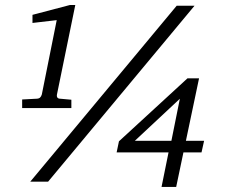

<svg xmlns="http://www.w3.org/2000/svg" viewBox="-20 -721 919 762"><path d="M515.1 -162.1H660.2L693.8 -329.1ZM206.1 -346.2Q203.1 -329.1 220.2 -329.1L263.2 -325.2V-292H67.9V-326.2L123 -329.1Q133.8 -329.1 138.7 -333.5Q143.6 -337.9 146 -346.2L205.1 -641.1L108.9 -629.9V-662.1L257.8 -701.2H278.8ZM170.9 0H100.1L681.2 -698.2H752ZM779.8 -116.2H708L679.2 21H621.1L648.9 -116.2H442.9L452.1 -160.2L724.1 -410.2H770L717.8 -162.1H790Z"/></svg>

Font: Charis SIL
Style: Italic
Weight: 400
Italic angle: -11°
Foundry: SIL International
Version: Version 4.112